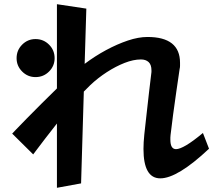

<svg xmlns="http://www.w3.org/2000/svg" viewBox="-20 -833 1040 914"><path d="M975 -125Q825 16 743 16Q663 16 663 -124Q663 -139 664 -156.5Q665 -174 667 -193Q673 -243 678.5 -296.5Q684 -350 690 -398.5Q696 -447 700 -482Q701 -487 701 -490.5Q701 -494 701 -498Q701 -525 687.5 -537.5Q674 -550 651 -550Q615 -550 573 -533.5Q531 -517 488.5 -489.5Q446 -462 410 -428Q403 -421 395 -413Q387 -405 379 -397L366 40L251 61V-245Q220 -206 194.5 -172.5Q169 -139 153.5 -118.5Q138 -98 138 -98L38 -197Q38 -197 57 -217Q76 -237 107.5 -269Q139 -301 176.5 -338.5Q214 -376 251 -412V-813L391 -792L383 -529Q432 -566 485 -594.5Q538 -623 588.5 -640Q639 -657 682 -657Q837 -657 837 -534Q837 -527 837 -519.5Q837 -512 835 -504Q828 -455 819.5 -398Q811 -341 804 -287Q797 -233 792 -191Q791 -184 791 -178.5Q791 -173 791 -168Q791 -123 818 -123Q835 -123 866.5 -141.5Q898 -160 946 -200ZM240 -556Q240 -519 213.5 -492.5Q187 -466 149 -466Q112 -466 85.5 -492.5Q59 -519 59 -556Q59 -594 85.5 -620.5Q112 -647 149 -647Q187 -647 213.5 -620.5Q240 -594 240 -556Z"/></svg>

Font: RocknRoll One
Style: Regular
Weight: 400
Designer: Fontworks Inc.
Foundry: Fontworks Inc.
Version: Version 1.100